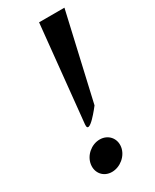

<svg xmlns="http://www.w3.org/2000/svg" viewBox="-159 -636 551 682"><g transform="rotate(-30 116.5 -295.0)"><path d="M36 -61C31 -27 54 0 88 0C122 0 155 -27 160 -61C165 -95 141 -122 107 -122C73 -122 41 -95 36 -61ZM129 -590 89 -195C84 -146 152 -236 152 -236L233 -590Z"/></g></svg>

Font: Charger Pro
Style: NarObl
Weight: 400
Designer: Jasper
Foundry: Cannot Into Space Fonts
Version: Version 1.09